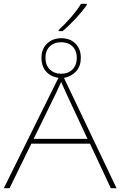

<svg xmlns="http://www.w3.org/2000/svg" viewBox="-28 -985 630 1005"><path d="M279 -828Q313 -859 344.5 -895.5Q376 -932 396 -965H426V-958Q373 -885 300 -822H279ZM278 -578Q238 -583 213.5 -610.5Q189 -638 189 -684Q189 -728 218 -756.5Q247 -785 293 -785Q339 -785 367 -757Q395 -729 395 -683Q395 -639 371.5 -612.5Q348 -586 307 -577L582 0H552L443 -233H136L22 0H-8ZM374 -683Q374 -720 351.5 -742Q329 -764 292 -764Q255 -764 232.5 -742Q210 -720 210 -683Q210 -644 233 -621.5Q256 -599 292 -599Q329 -599 351.5 -621.5Q374 -644 374 -683ZM430 -258 318 -498Q301 -535 292 -556Q286 -541 266 -499L148 -258Z"/></svg>

Font: Noto Sans UI Thin
Style: Regular
Weight: 250
Designer: Monotype Design Team
Foundry: Monotype Imaging Inc.
Version: Version 1.001